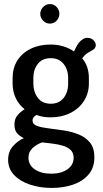

<svg xmlns="http://www.w3.org/2000/svg" viewBox="-20 -699 505 944"><path d="M234 225Q176 225 127 208.5Q78 192 49 161Q20 130 20 87Q20 47 43 20.5Q66 -6 97 -20Q77 -29 64 -44Q51 -59 51 -86Q51 -114 65 -131Q79 -148 101 -162Q73 -184 57.5 -216.5Q42 -249 42 -288V-316Q42 -364 65 -401Q88 -438 130.5 -459Q173 -480 228 -480Q262 -480 291.5 -471Q321 -462 344 -446Q360 -483 376.5 -498Q393 -513 408 -513Q429 -513 440 -501Q451 -489 451 -477Q451 -469 446.5 -462.5Q442 -456 434 -452Q424 -447 410.5 -438.5Q397 -430 384 -412Q401 -393 409 -368Q417 -343 417 -316V-288Q417 -241 393 -203Q369 -165 326 -143.5Q283 -122 228 -122Q189 -122 159 -134Q151 -129 145.5 -122.5Q140 -116 140 -106Q140 -88 162 -80Q184 -72 218.5 -68Q253 -64 292 -58Q331 -52 365.5 -38.5Q400 -25 422 1.5Q444 28 444 74Q444 126 415 159.5Q386 193 338.5 209Q291 225 234 225ZM232 155Q281 155 311.5 133.5Q342 112 342 77Q342 52 327 38Q312 24 288 17Q264 10 237.5 7Q211 4 187 1Q159 11 139.5 29.5Q120 48 120 76Q120 113 151.5 134Q183 155 232 155ZM230 -189Q270 -189 292.5 -217Q315 -245 315 -288V-316Q315 -357 292.5 -385Q270 -413 229 -413Q188 -413 166 -385Q144 -357 144 -316V-289Q144 -247 166 -218Q188 -189 230 -189ZM225 -583Q206 -583 192 -597.5Q178 -612 178 -631Q178 -650 192 -664.5Q206 -679 225 -679Q245 -679 258.5 -664.5Q272 -650 272 -631Q272 -612 258.5 -597.5Q245 -583 225 -583Z"/></svg>

Font: Dosis ExtraLight SemiBold
Style: Regular
Weight: 600
Version: Version 3.001; ttfautohint (v1.8.2)